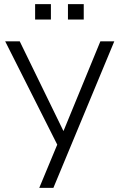

<svg xmlns="http://www.w3.org/2000/svg" viewBox="-20 -904 573 924"><path d="M169 0 263 -226 261 -197 5 -705H75L286 -272H285L463 -705H530L237 0ZM307 -810V-884H383V-810ZM149 -810V-884H225V-810Z"/></svg>

Font: Nunito Sans 7pt Condensed Light
Style: Regular
Weight: 300
Width: 3
Designer: Vernon Adams
Foundry: Vernon Adams
Version: Version 3.101;gftools[0.9.27]